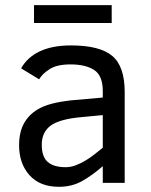

<svg xmlns="http://www.w3.org/2000/svg" viewBox="-20 -701 577 736"><path d="M374 0V-64Q335 -29.8 295.4 -7.3Q255.9 15.1 206.1 15.1Q132.8 15.1 93 -29.5Q53.2 -74.2 53.2 -144Q53.2 -196.8 74 -231.7Q94.7 -266.6 134 -286.9Q173.3 -307.1 248 -315.9L374 -327.1V-352.1Q374 -411.1 341.1 -432.6Q308.1 -454.1 250 -454.1Q198.2 -454.1 170.2 -436Q142.1 -418 129.9 -397L61 -439Q84.5 -481.4 132.6 -504.2Q180.7 -526.9 252 -526.9Q362.3 -526.9 410.2 -486.8Q458 -446.8 458 -348.1V0ZM374 -259.8 292 -252Q208.5 -244.6 174.3 -219.5Q140.1 -194.3 140.1 -146Q140.1 -100.1 163.1 -80.1Q186 -60.1 231.9 -60.1Q251 -60.1 269.5 -67.1Q288.1 -74.2 306.2 -84.7Q324.2 -95.2 341.1 -108.6Q357.9 -122.1 374 -134.8ZM110.4 -612.8V-681.2H408.2V-612.8Z"/></svg>

Font: Lorenzo Sans
Style: Regular
Weight: 400
Foundry: Intel Corporation
Version: Version 1.00; ttfautohint (v1.5)